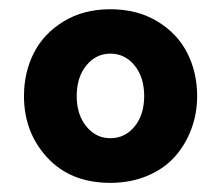

<svg xmlns="http://www.w3.org/2000/svg" viewBox="-20 -734 481 418"><path d="M32.2 -524.9Q32.2 -576.2 53.7 -618.7Q75.2 -661.1 118.7 -687.5Q162.1 -713.9 220.2 -713.9Q278.8 -713.9 322.5 -687.5Q366.2 -661.1 387.7 -618.7Q409.2 -576.2 409.2 -524.9Q409.2 -486.8 396.5 -452.9Q383.8 -418.9 360.6 -392.8Q337.4 -366.7 301 -351.3Q264.6 -335.9 220.2 -335.9Q133.8 -335.9 83 -390.9Q32.2 -445.8 32.2 -524.9ZM220.2 -433.1Q252 -433.1 272.9 -458.5Q293.9 -483.9 293.9 -524.9Q293.9 -565.9 272.9 -591.6Q252 -617.2 220.2 -617.2Q189 -617.2 168 -591.6Q147 -565.9 147 -524.9Q147 -484.4 168 -458.7Q189 -433.1 220.2 -433.1Z"/></svg>

Font: Rawline ExtraBold
Style: Regular
Weight: 800
Designer: Matt McInerney, Pablo Impallari, Rodrigo Fuenzalida
Foundry: Matt McInerney, Pablo Impallari, Rodrigo Fuenzalida
Version: Version 4.020;PS 004.020;hotconv 1.0.88;makeotf.lib2.5.64775